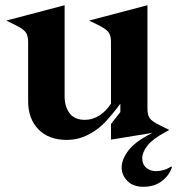

<svg xmlns="http://www.w3.org/2000/svg" viewBox="-20 -526 680 737"><path d="M228 -506V-157Q228 -117 247 -91.5Q266 -66 306 -66Q336 -66 362 -83Q388 -100 406 -128V-365Q406 -390 396 -403Q386 -416 353 -432L322 -447L546 -506V-109Q546 -85 554.5 -72.5Q563 -60 594 -45L630 -27L615 -19Q565 8 545.5 33.5Q526 59 526 81Q526 105 541.5 118Q557 131 580 131Q593 131 608.5 126.5Q624 122 637 113L640 116Q630 147 601.5 169Q573 191 530 191Q491 191 469 168.5Q447 146 447 117Q447 86 473 51.5Q499 17 565 -16L406 10V-50L442 -96V-128L422 -102Q407 -83 389 -63Q371 -43 348 -26.5Q325 -10 297 0.5Q269 11 236 11Q167 11 127.5 -29.5Q88 -70 88 -138V-365Q88 -390 78 -403Q68 -416 35 -432L4 -447Z"/></svg>

Font: Redaction
Style: Bold
Weight: 700
Designer: Jeremy Mickel / Forest Young
Foundry: MCKL
Version: Version 2.001; Redaction Bold